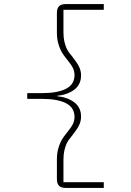

<svg xmlns="http://www.w3.org/2000/svg" viewBox="-20 -780 640 938"><path d="M300 138Q258 138 258 96V0Q258 -29 263.5 -50Q269 -71 276.5 -86.5Q284 -102 292.5 -113Q301 -124 307 -132Q330 -160 337 -176Q344 -192 344 -209Q344 -254 303 -275.5Q262 -297 184 -297H113V-325H184Q262 -325 303 -346.5Q344 -368 344 -413Q344 -430 337 -446Q330 -462 307 -490Q301 -498 292.5 -509Q284 -520 276.5 -535.5Q269 -551 263.5 -572Q258 -593 258 -622V-718Q258 -760 300 -760H487V-732H290V-623Q290 -596 294.5 -577Q299 -558 305 -544.5Q311 -531 318.5 -521.5Q326 -512 332 -505Q355 -476 365.5 -455.5Q376 -435 376 -412Q376 -367 343 -342Q310 -317 259 -312V-310Q310 -305 343 -280Q376 -255 376 -210Q376 -187 365.5 -166.5Q355 -146 332 -117Q326 -109 318.5 -100Q311 -91 305 -77.5Q299 -64 294.5 -45Q290 -26 290 1V110H487V138Z"/></svg>

Font: IBM Plex Mono ExtLt
Style: Regular
Weight: 200
Monospace: yes
Designer: Mike Abbink, Paul van der Laan, Pieter van Rosmalen
Foundry: Bold Monday
Version: Version 2.3